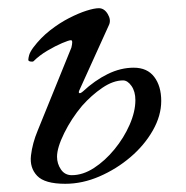

<svg xmlns="http://www.w3.org/2000/svg" viewBox="-20 -434 453 468"><path d="M139 14Q89 14 70.5 -5.5Q52 -25 55.5 -55Q59 -85 72 -116Q92 -166 113 -217Q134 -268 154 -318Q156 -326 156 -331Q156 -336 153 -336Q148 -336 131.5 -329Q115 -322 95.5 -310.5Q76 -299 62 -285Q60 -283 54.5 -284Q49 -285 49 -288Q49 -292 51 -299.5Q53 -307 61 -318Q79 -342 102 -360Q125 -378 148.5 -390Q172 -402 191 -408Q210 -414 221 -414Q234 -414 242.5 -400Q251 -386 246 -374L173 -213Q171 -208 173.5 -207Q176 -206 182 -211Q211 -238 242.5 -253.5Q274 -269 306 -269Q339 -269 356 -246.5Q373 -224 373 -188Q373 -152 352.5 -116Q332 -80 298 -51Q264 -22 222.5 -4Q181 14 139 14ZM155 -7Q182 -7 209 -24.5Q236 -42 259 -70Q282 -98 296 -130Q310 -162 310 -190Q310 -211 300.5 -224.5Q291 -238 280 -238Q256 -238 229.5 -220Q203 -202 180 -176Q154 -145 136.5 -109.5Q119 -74 119 -52Q119 -35 128.5 -21Q138 -7 155 -7Z"/></svg>

Font: EB Garamond
Style: Italic
Weight: 400
Italic angle: -17.2°
Designer: Georg Duffner and Octavio Pardo
Foundry: Georg Duffner
Version: Version 1.001